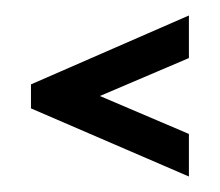

<svg xmlns="http://www.w3.org/2000/svg" viewBox="-20 -423 284 248"><path d="M224 -195 20 -283V-314L224 -403V-348L109 -299L224 -250Z"/></svg>

Font: Karantina Light
Style: Regular
Weight: 300
Designer: Rony Koch
Foundry: Rony Koch
Version: Version 1.000; ttfautohint (v1.8.3)